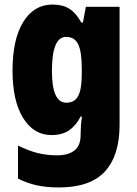

<svg xmlns="http://www.w3.org/2000/svg" viewBox="-20 -583 600 843"><path d="M211 -563Q255 -563 284.5 -544.5Q314 -526 337 -484H344L357 -553H505V-34Q505 99 441 169.5Q377 240 238 240Q184 240 141 230.5Q98 221 59 201V56Q105 79 145.5 89Q186 99 231 99Q279 99 306.5 78Q334 57 334 10V3Q334 -12 335.5 -33Q337 -54 340 -71H334Q313 -31 283 -10.5Q253 10 206 10Q128 10 81.5 -65Q35 -140 35 -273Q35 -410 82 -486.5Q129 -563 211 -563ZM270 -421Q208 -421 208 -271Q208 -132 271 -132Q308 -132 323.5 -162Q339 -192 339 -256V-283Q339 -355 323.5 -388Q308 -421 270 -421Z"/></svg>

Font: Noto Sans Myanmar Condensed Black
Style: Regular
Weight: 900
Width: 3
Designer: Monotype Design Team
Foundry: Monotype Imaging Inc.
Version: Version 2.107; ttfautohint (v1.8.4.7-5d5b)